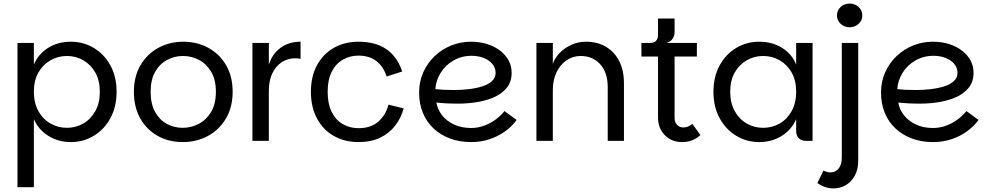

<svg xmlns="http://www.w3.org/2000/svg" viewBox="-20 -790 5542 1077"><path d="M377 7Q307 7 251 -28Q195 -63 170 -122V260H78V-549H170V-428Q195 -487 250 -521.5Q305 -556 377 -556Q448 -556 506.5 -521Q565 -486 599.5 -422.5Q634 -359 634 -275Q634 -191 599.5 -127.5Q565 -64 506.5 -28.5Q448 7 377 7ZM355 -73Q405 -73 447 -97Q489 -121 514.5 -166.5Q540 -212 540 -275Q540 -339 514.5 -383.5Q489 -428 447 -452Q405 -476 355 -476Q306 -476 263.5 -452Q221 -428 195.5 -383.5Q170 -339 170 -275Q170 -212 195.5 -166.5Q221 -121 263.5 -97Q306 -73 355 -73Z M1005 7Q927 7 865 -27.5Q803 -62 767 -125.5Q731 -189 731 -275Q731 -361 768 -424Q805 -487 868 -521.5Q931 -556 1008 -556Q1086 -556 1149 -521.5Q1212 -487 1248.5 -424Q1285 -361 1285 -275Q1285 -189 1247.5 -125.5Q1210 -62 1146.5 -27.5Q1083 7 1005 7ZM1005 -73Q1052 -73 1094.5 -95Q1137 -117 1164 -162Q1191 -207 1191 -275Q1191 -343 1164.5 -387.5Q1138 -432 1096 -454Q1054 -476 1007 -476Q959 -476 917.5 -454Q876 -432 850.5 -387.5Q825 -343 825 -275Q825 -207 850 -162Q875 -117 916 -95Q957 -73 1005 -73Z M1396 0V-549H1488V0ZM1455 -281 1488 -427Q1507 -488 1554 -522Q1601 -556 1666 -556V-460Q1658 -462 1650.5 -462.5Q1643 -463 1636 -463Q1593 -463 1559.5 -440.5Q1526 -418 1507 -377.5Q1488 -337 1488 -281Z M1991 7Q1913 7 1852.5 -27.5Q1792 -62 1758 -125.5Q1724 -189 1724 -275Q1724 -361 1758 -424Q1792 -487 1852.5 -521.5Q1913 -556 1991 -556Q2037 -556 2076 -546Q2115 -536 2146 -515Q2177 -494 2199.5 -462.5Q2222 -431 2236 -389L2149 -361Q2130 -418 2090.5 -448Q2051 -478 1991 -478Q1942 -478 1902.5 -455Q1863 -432 1840.5 -387Q1818 -342 1818 -275Q1818 -208 1840.5 -162.5Q1863 -117 1902.5 -94Q1942 -71 1991 -71Q2060 -71 2102 -107.5Q2144 -144 2159 -203L2244 -182Q2230 -128 2196.5 -85Q2163 -42 2112 -17.5Q2061 7 1991 7Z M2622 7Q2558 7 2504.5 -13Q2451 -33 2412 -69.5Q2373 -106 2352 -157Q2331 -208 2331 -271Q2331 -333 2354.5 -385Q2378 -437 2418.5 -475.5Q2459 -514 2511.5 -535Q2564 -556 2621 -556Q2672 -556 2714 -542.5Q2756 -529 2786.5 -505Q2817 -481 2833.5 -450Q2850 -419 2850 -382Q2850 -330 2821 -295.5Q2792 -261 2744 -241.5Q2696 -222 2638.5 -214.5Q2581 -207 2523 -209Q2507 -209 2488 -210Q2469 -211 2453 -212.5Q2437 -214 2428 -215Q2434 -176 2460 -143Q2486 -110 2528 -91Q2570 -72 2622 -72Q2662 -72 2698.5 -86Q2735 -100 2763.5 -122Q2792 -144 2810 -167L2878 -117Q2852 -81 2813 -53Q2774 -25 2726 -9Q2678 7 2622 7ZM2525 -285Q2565 -285 2606 -289.5Q2647 -294 2682 -304.5Q2717 -315 2738.5 -334Q2760 -353 2760 -381Q2760 -409 2742.5 -430.5Q2725 -452 2694.5 -464.5Q2664 -477 2626 -477Q2569 -477 2523.5 -450.5Q2478 -424 2451.5 -381Q2425 -338 2422 -290Q2440 -288 2466.5 -286.5Q2493 -285 2525 -285Z M2989 0V-549H3081V-432Q3093 -466 3120.5 -494Q3148 -522 3186 -539Q3224 -556 3267 -556Q3332 -556 3380 -527Q3428 -498 3454 -446Q3480 -394 3480 -323V0H3389V-300Q3389 -383 3347 -429.5Q3305 -476 3237 -476Q3193 -476 3157.5 -451.5Q3122 -427 3101.5 -384Q3081 -341 3081 -285V0Z M3805 7Q3748 7 3709.5 -31.5Q3671 -70 3671 -133V-473H3578V-549H3889V-473H3764V-129Q3764 -103 3778.5 -89Q3793 -75 3813 -75Q3828 -75 3840.5 -80.5Q3853 -86 3864 -95L3909 -32Q3888 -13 3862 -3Q3836 7 3805 7ZM3627 -509V-549Q3648 -549 3659.5 -560.5Q3671 -572 3671 -594V-686H3764V-610Q3764 -596 3758.5 -583Q3753 -570 3742 -561Q3731 -552 3716 -549Z M4239 7Q4168 7 4109.5 -28.5Q4051 -64 4016.5 -127.5Q3982 -191 3982 -275Q3982 -359 4016.5 -422.5Q4051 -486 4109.5 -521Q4168 -556 4239 -556Q4312 -556 4367 -521.5Q4422 -487 4446 -428V-549H4538V0H4500Q4475 0 4460.5 -15Q4446 -30 4446 -54V-122Q4421 -63 4365.5 -28Q4310 7 4239 7ZM4261 -73Q4311 -73 4353 -97Q4395 -121 4420.5 -166.5Q4446 -212 4446 -275Q4446 -339 4420.5 -383.5Q4395 -428 4353 -452Q4311 -476 4261 -476Q4211 -476 4169 -452Q4127 -428 4101.5 -383.5Q4076 -339 4076 -275Q4076 -212 4101.5 -166.5Q4127 -121 4169 -97Q4211 -73 4261 -73Z M4655 267Q4632 267 4609.5 259.5Q4587 252 4565 237L4599 167Q4620 177 4639 177Q4667 177 4684.5 155Q4702 133 4702 94V-549H4794V111Q4794 161 4774.5 196Q4755 231 4723.5 249Q4692 267 4655 267ZM4746 -637Q4717 -637 4696 -656Q4675 -675 4675 -703Q4675 -732 4695.5 -751Q4716 -770 4746 -770Q4775 -770 4796 -751Q4817 -732 4817 -703Q4817 -675 4796 -656Q4775 -637 4746 -637Z M5213 7Q5149 7 5095.5 -13Q5042 -33 5003 -69.5Q4964 -106 4943 -157Q4922 -208 4922 -271Q4922 -333 4945.5 -385Q4969 -437 5009.5 -475.5Q5050 -514 5102.5 -535Q5155 -556 5212 -556Q5263 -556 5305 -542.5Q5347 -529 5377.5 -505Q5408 -481 5424.5 -450Q5441 -419 5441 -382Q5441 -330 5412 -295.5Q5383 -261 5335 -241.5Q5287 -222 5229.5 -214.5Q5172 -207 5114 -209Q5098 -209 5079 -210Q5060 -211 5044 -212.5Q5028 -214 5019 -215Q5025 -176 5051 -143Q5077 -110 5119 -91Q5161 -72 5213 -72Q5253 -72 5289.5 -86Q5326 -100 5354.5 -122Q5383 -144 5401 -167L5469 -117Q5443 -81 5404 -53Q5365 -25 5317 -9Q5269 7 5213 7ZM5116 -285Q5156 -285 5197 -289.5Q5238 -294 5273 -304.5Q5308 -315 5329.5 -334Q5351 -353 5351 -381Q5351 -409 5333.5 -430.5Q5316 -452 5285.5 -464.5Q5255 -477 5217 -477Q5160 -477 5114.5 -450.5Q5069 -424 5042.5 -381Q5016 -338 5013 -290Q5031 -288 5057.5 -286.5Q5084 -285 5116 -285Z"/></svg>

Font: Parkinsans Light
Style: Regular
Weight: 400
Version: Version 1.000